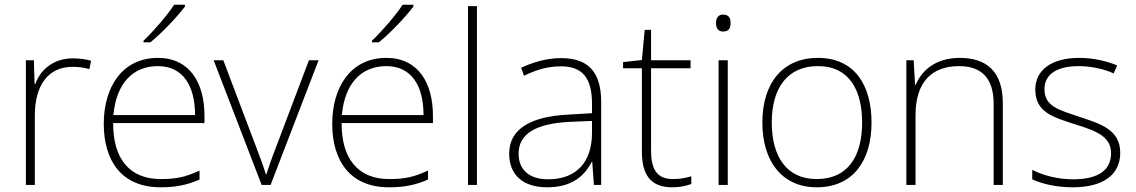

<svg xmlns="http://www.w3.org/2000/svg" viewBox="-20 -786 4827 816"><path d="M290 -538C207 -538 152 -490 130 -429H127L124 -530H90V0H128V-295C128 -421 183 -502 288 -502C316 -502 337 -499 360 -492L367 -528C344 -534 319 -538 290 -538Z M766 -758V-766H720C693 -723 632 -653 590 -613V-606H619C671 -648 733 -715 766 -758ZM651 -540C499 -540 421 -415 421 -260C421 -100 499 10 662 10C728 10 776 0 828 -23V-61C767 -33 728 -25 663 -25C532 -25 460 -110 461 -263H849V-294C849 -434 786 -540 651 -540ZM651 -505C758 -505 809 -421 809 -297H462C474 -432 545 -505 651 -505Z M1092 0H1130L1334 -530H1293L1151 -155C1134 -112 1123 -78 1112 -45H1110C1100 -78 1088 -111 1071 -155L929 -530H888Z M1737 -758V-766H1691C1664 -723 1603 -653 1561 -613V-606H1590C1642 -648 1704 -715 1737 -758ZM1622 -540C1470 -540 1392 -415 1392 -260C1392 -100 1470 10 1633 10C1699 10 1747 0 1799 -23V-61C1738 -33 1699 -25 1634 -25C1503 -25 1431 -110 1432 -263H1820V-294C1820 -434 1757 -540 1622 -540ZM1622 -505C1729 -505 1780 -421 1780 -297H1433C1445 -432 1516 -505 1622 -505Z M2007 0V-760H1969V0Z M2365 -539C2304 -539 2246 -522 2195 -498L2207 -464C2262 -491 2310 -504 2364 -504C2452 -504 2496 -459 2496 -345V-305L2396 -299C2235 -291 2144 -238 2144 -133C2144 -44 2201 10 2305 10C2410 10 2463 -37 2495 -98H2497L2504 0H2535V-353C2535 -482 2478 -539 2365 -539ZM2400 -268 2496 -272V-219C2495 -101 2434 -24 2309 -24C2230 -24 2184 -64 2184 -133C2184 -221 2264 -261 2400 -268Z M2840 -25C2771 -25 2747 -68 2747 -146V-496H2915V-530H2747V-659H2720L2708 -531L2628 -522V-496H2708V-143C2708 -43 2745 10 2837 10C2871 10 2896 4 2918 -4V-37C2897 -30 2871 -25 2840 -25Z M3053 -724C3032 -724 3023 -709 3023 -688C3023 -667 3032 -652 3053 -652C3078 -652 3085 -667 3085 -688C3085 -709 3078 -724 3053 -724ZM3073 -530H3034V0H3073Z M3684 -265C3684 -423 3613 -540 3456 -540C3308 -540 3220 -435 3220 -265C3220 -104 3301 10 3451 10C3607 10 3684 -105 3684 -265ZM3260 -265C3260 -415 3329 -505 3456 -505C3591 -505 3644 -401 3644 -265C3644 -124 3585 -25 3451 -25C3322 -25 3260 -122 3260 -265Z M4059 -540C3956 -540 3897 -486 3872 -426H3869L3863 -530H3832V0H3871V-297C3871 -437 3940 -505 4056 -505C4150 -505 4203 -455 4203 -345V0H4242V-347C4242 -479 4176 -540 4059 -540Z M4741 -137C4741 -235 4657 -260 4566 -290C4481 -319 4419 -333 4419 -407C4419 -472 4474 -505 4565 -505C4617 -505 4675 -492 4713 -474L4728 -508C4684 -526 4629 -540 4566 -540C4452 -540 4380 -490 4380 -406C4380 -310 4452 -289 4548 -258C4639 -230 4702 -206 4702 -135C4702 -67 4654 -24 4540 -24C4478 -24 4417 -39 4367 -64V-24C4405 -6 4466 10 4539 10C4671 10 4741 -45 4741 -137Z"/></svg>

Font: Noto Sans Myanmar ExtraLight
Style: Regular
Weight: 200
Designer: Monotype Design Team
Foundry: Monotype Imaging Inc.
Version: Version 2.107